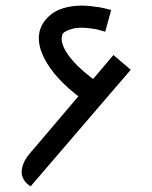

<svg xmlns="http://www.w3.org/2000/svg" viewBox="-20 -661 537 677"><path d="M88 -4Q79 -9 71 -18Q63 -27 59 -38.5Q55 -50 57 -63Q60 -82 68.5 -96.5Q77 -111 87 -122.5Q97 -134 104 -142L380 -467L441 -415ZM269 -312Q222 -346 187.5 -383.5Q153 -421 134.5 -458.5Q116 -496 117 -530.5Q118 -565 143 -594Q162 -616 189 -627Q216 -638 249 -640.5Q282 -643 317 -637Q331 -636 344.5 -632.5Q358 -629 372 -626L351 -549Q338 -553 327 -556Q316 -559 306 -560Q261 -567 235.5 -559.5Q210 -552 203 -544Q199 -540 197.5 -527Q196 -514 205.5 -492.5Q215 -471 242 -441Q269 -411 321 -373Z"/></svg>

Font: Mada
Style: Regular
Weight: 400
Designer: Khaled Hosny
Version: Version 1.5